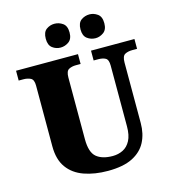

<svg xmlns="http://www.w3.org/2000/svg" viewBox="-133 -1035 1034 1153"><g transform="rotate(-15 384.5 -458.5)"><path d="M396 10Q313 10 248 -13Q183 -36 146.5 -86.5Q110 -137 110 -219V-597Q110 -634 91 -643.5Q72 -653 46 -653H17V-714H402V-653H373Q347 -653 328.5 -643Q310 -633 310 -593V-210Q310 -128 345.5 -98.5Q381 -69 446 -69Q481 -69 510 -83.5Q539 -98 556.5 -131Q574 -164 574 -219V-597Q574 -634 556.5 -643.5Q539 -653 512 -653H483V-714H753V-653H723Q696 -653 677.5 -643Q659 -633 659 -593V-217Q659 -150 632.5 -99Q606 -48 548.5 -19Q491 10 396 10ZM530 -779Q501 -779 478 -796Q455 -813 455 -853Q455 -894 478 -910.5Q501 -927 530 -927Q556 -927 579.5 -910.5Q603 -894 603 -853Q603 -813 579.5 -796Q556 -779 530 -779ZM312 -779Q284 -779 261.5 -796Q239 -813 239 -853Q239 -894 261.5 -910.5Q284 -927 312 -927Q340 -927 363.5 -910.5Q387 -894 387 -853Q387 -813 363.5 -796Q340 -779 312 -779Z"/></g></svg>

Font: Noto Serif Myanmar Black
Style: Regular
Weight: 900
Designer: Ben Mitchell and the Monotype Design Team
Foundry: Monotype Imaging Inc.
Version: Version 2.106; ttfautohint (v1.8.4.7-5d5b)